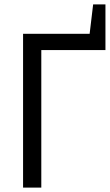

<svg xmlns="http://www.w3.org/2000/svg" viewBox="-20 -854 500 874"><path d="M460 -626H168V0H85V-700H388L404 -834H460Z"/></svg>

Font: PT Sans
Style: Regular
Weight: 400
Version: Version 2.003W OFL; ttfautohint (v1.6)